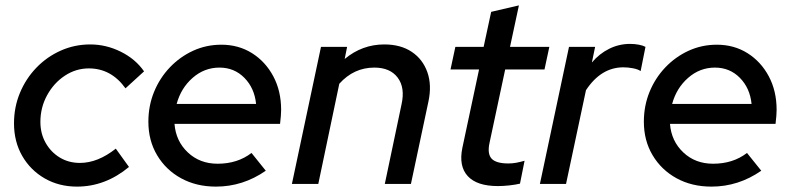

<svg xmlns="http://www.w3.org/2000/svg" viewBox="-20 -683 2939 713"><path d="M266 10Q199 10 146 -20.5Q93 -51 62.5 -104Q32 -157 32 -225Q32 -285 54 -338Q76 -391 115 -431.5Q154 -472 205.5 -495Q257 -518 315 -518Q374 -518 428.5 -491Q483 -464 515 -418L446 -355Q393 -429 310 -429Q262 -429 221 -402Q180 -375 155 -329.5Q130 -284 130 -230Q130 -187 149.5 -152.5Q169 -118 202 -98Q235 -78 277 -78Q343 -78 410 -131L459 -63Q371 10 266 10Z M782 10Q709 10 652.5 -21Q596 -52 563.5 -106.5Q531 -161 531 -231Q531 -290 552 -341.5Q573 -393 610.5 -432.5Q648 -472 697 -494.5Q746 -517 802 -517Q866 -517 916 -485.5Q966 -454 995 -399.5Q1024 -345 1024 -275Q1024 -265 1023 -252.5Q1022 -240 1020 -223H628Q633 -159 677.5 -117Q722 -75 788 -75Q862 -75 914 -115L967 -49Q882 10 782 10ZM636 -297H931Q925 -356 887.5 -394Q850 -432 795 -432Q739 -432 695.5 -394Q652 -356 636 -297Z M1064 0 1172 -509H1269L1260 -464Q1325 -518 1407 -518Q1468 -518 1509 -490.5Q1550 -463 1567 -415Q1584 -367 1571 -306L1506 0H1409L1471 -295Q1485 -357 1457 -394.5Q1429 -432 1370 -432Q1294 -432 1240 -372L1162 0Z M1829 8Q1751 8 1717 -29Q1683 -66 1697 -134L1759 -425H1653L1671 -509H1776L1804 -639L1907 -663L1874 -509H2020L2002 -425H1856L1798 -153Q1789 -112 1805.5 -94Q1822 -76 1868 -76Q1883 -76 1896.5 -78.5Q1910 -81 1928 -86L1911 -1Q1894 3 1871.5 5.5Q1849 8 1829 8Z M1985 0 2093 -509H2190L2178 -451Q2206 -484 2242.5 -502Q2279 -520 2320 -520Q2337 -520 2352.5 -517Q2368 -514 2377 -509L2359 -419Q2349 -426 2330.5 -429.5Q2312 -433 2295 -433Q2212 -433 2156 -348L2082 0Z M2622 10Q2549 10 2492.5 -21Q2436 -52 2403.5 -106.5Q2371 -161 2371 -231Q2371 -290 2392 -341.5Q2413 -393 2450.5 -432.5Q2488 -472 2537 -494.5Q2586 -517 2642 -517Q2706 -517 2756 -485.5Q2806 -454 2835 -399.5Q2864 -345 2864 -275Q2864 -265 2863 -252.5Q2862 -240 2860 -223H2468Q2473 -159 2517.5 -117Q2562 -75 2628 -75Q2702 -75 2754 -115L2807 -49Q2722 10 2622 10ZM2476 -297H2771Q2765 -356 2727.5 -394Q2690 -432 2635 -432Q2579 -432 2535.5 -394Q2492 -356 2476 -297Z"/></svg>

Font: Red Hat Display Medium
Style: Italic
Weight: 500
Italic angle: -12°
Designer: Pentagram, MCKL
Foundry: Pentagram, MCKL
Version: Version 1.023; ttfautohint (v1.8.3)